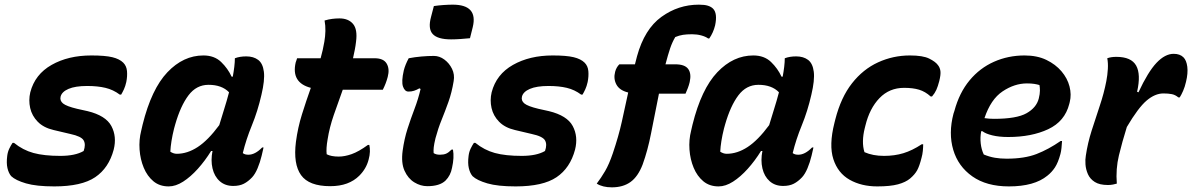

<svg xmlns="http://www.w3.org/2000/svg" viewBox="-20 -788 5116 824"><path d="M239 -119Q303 -119 339 -140Q349 -168 339 -185.5Q329 -203 282 -213L210 -230Q167 -240 142 -265.5Q117 -291 109.5 -324.5Q102 -358 110 -392Q130 -469 201.5 -509.5Q273 -550 372 -550Q431 -550 462 -542.5Q493 -535 509 -519Q523 -505 525 -483Q527 -461 522 -436Q518 -418 512 -405Q506 -392 500 -382H494Q466 -403 432.5 -411Q399 -419 354 -419Q303 -419 274 -406.5Q245 -394 240 -373Q236 -356 250.5 -344Q265 -332 311 -321L356 -311Q434 -292 458 -247Q482 -202 468 -146Q447 -67 388.5 -27.5Q330 12 213 12Q136 12 91.5 -1Q47 -14 28 -32Q17 -45 12 -66.5Q7 -88 11 -119Q13 -136 20 -150.5Q27 -165 34 -175H40Q78 -144 123.5 -131.5Q169 -119 239 -119Z M853 -550Q900 -550 929 -522Q958 -494 974 -459H979Q983 -480 985.5 -501Q988 -522 988 -538Q1009 -546 1037 -546Q1068 -546 1088 -531Q1108 -516 1112.5 -480Q1117 -444 1102 -381Q1086 -311 1061 -250Q1036 -189 1022 -131Q1027 -127 1033 -125.5Q1039 -124 1046 -124Q1075 -124 1105 -155H1111Q1110 -148 1107.5 -139.5Q1105 -131 1103 -120Q1096 -91 1085.5 -66Q1075 -41 1062 -27Q1045 -9 1026.5 0.5Q1008 10 981 10Q946 10 923 -10.5Q900 -31 892 -65.5Q884 -100 892 -140H886Q860 -98 829 -63.5Q798 -29 766 -8.5Q734 12 704 12Q665 12 638.5 -10Q612 -32 597 -68Q582 -104 579 -146Q576 -188 586 -227L592 -253Q630 -406 698.5 -478Q767 -550 853 -550ZM711 -137Q717 -133 724 -130.5Q731 -128 739 -128Q784 -128 828.5 -157Q873 -186 921 -251Q931 -285 942 -319.5Q953 -354 963 -392Q932 -424 875 -424Q823 -424 789 -379Q755 -334 732 -254L727 -236Q720 -208 716 -183Q712 -158 711 -137Z M1565 -166Q1568 -153 1567.5 -137Q1567 -121 1562 -103Q1552 -64 1522 -34Q1500 -12 1469 -0.5Q1438 11 1397 11Q1306 11 1272 -36.5Q1238 -84 1250 -179Q1258 -240 1276 -297.5Q1294 -355 1314 -411Q1229 -433 1249 -520Q1251 -526 1252.5 -530Q1254 -534 1255 -538H1356Q1361 -556 1365 -573.5Q1369 -591 1372 -609Q1376 -632 1376.5 -655Q1377 -678 1373 -700Q1390 -705 1405.5 -707Q1421 -709 1437 -709Q1475 -709 1495 -685.5Q1515 -662 1508 -609Q1506 -591 1502.5 -573.5Q1499 -556 1495 -538H1588Q1626 -538 1639.5 -515Q1653 -492 1644 -458Q1640 -443 1635 -430Q1630 -417 1623 -403H1451Q1431 -348 1412.5 -294.5Q1394 -241 1386 -190Q1379 -150 1382 -126Q1401 -116 1434 -116Q1459 -116 1489 -126.5Q1519 -137 1559 -166Z M1734 -538Q1760 -543 1788.5 -545.5Q1817 -548 1842 -548Q1866 -548 1887 -532.5Q1908 -517 1920 -492.5Q1932 -468 1927 -440Q1919 -391 1904.5 -350.5Q1890 -310 1875 -273Q1860 -236 1849 -195Q1843 -170 1841.5 -156Q1840 -142 1841 -131Q1851 -124 1868 -124Q1884 -124 1894.5 -128.5Q1905 -133 1918 -146H1924Q1930 -112 1920 -68Q1914 -35 1892 -13Q1867 11 1814 11Q1785 11 1758 -5.5Q1731 -22 1716 -55.5Q1701 -89 1708 -141Q1715 -192 1729 -235.5Q1743 -279 1759 -321Q1775 -363 1785 -406L1780 -409Q1768 -402 1757 -398.5Q1746 -395 1733 -395Q1717 -395 1709.5 -416.5Q1702 -438 1713 -486Q1719 -510 1734 -538ZM1842 -762Q1862 -765 1884 -766.5Q1906 -768 1923 -768Q2032 -768 2009 -672L1997 -624Q1978 -622 1956 -620.5Q1934 -619 1916 -619Q1858 -619 1837 -642Q1816 -665 1830 -716Z M2219 -119Q2283 -119 2319 -140Q2329 -168 2319 -185.5Q2309 -203 2262 -213L2190 -230Q2147 -240 2122 -265.5Q2097 -291 2089.5 -324.5Q2082 -358 2090 -392Q2110 -469 2181.5 -509.5Q2253 -550 2352 -550Q2411 -550 2442 -542.5Q2473 -535 2489 -519Q2503 -505 2505 -483Q2507 -461 2502 -436Q2498 -418 2492 -405Q2486 -392 2480 -382H2474Q2446 -403 2412.5 -411Q2379 -419 2334 -419Q2283 -419 2254 -406.5Q2225 -394 2220 -373Q2216 -356 2230.5 -344Q2245 -332 2291 -321L2336 -311Q2414 -292 2438 -247Q2462 -202 2448 -146Q2427 -67 2368.5 -27.5Q2310 12 2193 12Q2116 12 2071.5 -1Q2027 -14 2008 -32Q1997 -45 1992 -66.5Q1987 -88 1991 -119Q1993 -136 2000 -150.5Q2007 -165 2014 -175H2020Q2058 -144 2103.5 -131.5Q2149 -119 2219 -119Z M2738 -82Q2718 -30 2686 -7Q2654 16 2606 16Q2566 16 2541 0Q2560 -25 2577 -54Q2594 -83 2610 -130Q2635 -204 2648.5 -265Q2662 -326 2676 -391Q2639 -400 2625.5 -425Q2612 -450 2620 -480Q2625 -499 2638 -512H2705Q2709 -530 2714 -547Q2746 -663 2818.5 -715.5Q2891 -768 2979 -768Q3004 -768 3018 -763.5Q3032 -759 3040 -751Q3060 -731 3049 -679Q3041 -647 3024 -623H3019Q3008 -631 2989.5 -636Q2971 -641 2950 -641Q2927 -641 2911 -638.5Q2895 -636 2878 -629Q2865 -607 2856 -580.5Q2847 -554 2836 -512H2878Q2919 -512 2933.5 -492Q2948 -472 2940 -436Q2937 -423 2932 -410Q2927 -397 2922 -386H2808Q2788 -287 2774 -215Q2760 -143 2738 -82Z M3213 -550Q3260 -550 3289 -522Q3318 -494 3334 -459H3339Q3343 -480 3345.5 -501Q3348 -522 3348 -538Q3369 -546 3397 -546Q3428 -546 3448 -531Q3468 -516 3472.5 -480Q3477 -444 3462 -381Q3446 -311 3421 -250Q3396 -189 3382 -131Q3387 -127 3393 -125.5Q3399 -124 3406 -124Q3435 -124 3465 -155H3471Q3470 -148 3467.5 -139.5Q3465 -131 3463 -120Q3456 -91 3445.5 -66Q3435 -41 3422 -27Q3405 -9 3386.5 0.5Q3368 10 3341 10Q3306 10 3283 -10.5Q3260 -31 3252 -65.5Q3244 -100 3252 -140H3246Q3220 -98 3189 -63.5Q3158 -29 3126 -8.5Q3094 12 3064 12Q3025 12 2998.5 -10Q2972 -32 2957 -68Q2942 -104 2939 -146Q2936 -188 2946 -227L2952 -253Q2990 -406 3058.5 -478Q3127 -550 3213 -550ZM3071 -137Q3077 -133 3084 -130.5Q3091 -128 3099 -128Q3144 -128 3188.5 -157Q3233 -186 3281 -251Q3291 -285 3302 -319.5Q3313 -354 3323 -392Q3292 -424 3235 -424Q3183 -424 3149 -379Q3115 -334 3092 -254L3087 -236Q3080 -208 3076 -183Q3072 -158 3071 -137Z M3885 -550Q3941 -550 3968 -536.5Q3995 -523 4005 -509Q4014 -498 4016 -483Q4018 -468 4011 -440Q4005 -417 3998.5 -402.5Q3992 -388 3980 -374H3974Q3951 -395 3924.5 -403Q3898 -411 3860 -411Q3797 -411 3754.5 -367Q3712 -323 3694 -249L3691 -237Q3684 -209 3683.5 -183Q3683 -157 3690 -135Q3726 -119 3774 -119Q3819 -119 3857 -130.5Q3895 -142 3936 -169H3942Q3942 -156 3940.5 -140.5Q3939 -125 3935 -111Q3926 -75 3916 -57Q3906 -39 3886 -22Q3867 -6 3834 3Q3801 12 3745 12Q3677 12 3626.5 -16.5Q3576 -45 3556.5 -105Q3537 -165 3561 -260L3565 -276Q3589 -370 3636.5 -430.5Q3684 -491 3748.5 -520.5Q3813 -550 3885 -550Z M4377 -550Q4431 -550 4470.5 -531Q4510 -512 4535.5 -482Q4561 -452 4570 -417Q4579 -382 4571 -350L4569 -342Q4550 -267 4478.5 -233.5Q4407 -200 4307 -200Q4268 -200 4239 -207Q4210 -214 4196 -225H4191Q4186 -198 4189 -172Q4192 -146 4202 -125Q4226 -115 4249.5 -111Q4273 -107 4300 -107Q4377 -107 4428.5 -127Q4480 -147 4532 -183H4538Q4537 -167 4535.5 -152.5Q4534 -138 4531 -127Q4521 -90 4507.5 -69.5Q4494 -49 4475 -34Q4419 12 4310 12Q4214 12 4153 -31Q4092 -74 4071 -145Q4050 -216 4072 -300L4076 -312Q4097 -390 4141 -443Q4185 -496 4246 -523Q4307 -550 4377 -550ZM4387 -430Q4334 -430 4283 -396Q4232 -362 4205 -281Q4225 -278 4246 -278Q4343 -278 4385.5 -302Q4428 -326 4438 -365Q4443 -385 4443 -399Q4443 -413 4441 -423Q4431 -426 4418.5 -428Q4406 -430 4387 -430Z M4773 0Q4767 2 4756.5 4Q4746 6 4735 6Q4699 6 4678.5 -7Q4658 -20 4649 -40.5Q4640 -61 4638.5 -82.5Q4637 -104 4640 -120Q4648 -174 4665 -227.5Q4682 -281 4700 -334.5Q4718 -388 4728 -440Q4733 -466 4734.5 -492Q4736 -518 4732 -538Q4748 -544 4771 -544Q4835 -544 4856 -506.5Q4877 -469 4860 -394L4866 -392Q4907 -480 4943.5 -518.5Q4980 -557 5017 -557Q5044 -557 5059 -542Q5072 -529 5075.5 -501.5Q5079 -474 5070 -437Q5065 -415 5057.5 -398Q5050 -381 5043 -370H5037Q5024 -381 5009 -384Q4994 -387 4973 -387Q4937 -387 4901 -356.5Q4865 -326 4816 -243Q4796 -179 4782 -121Q4768 -63 4773 0Z"/></svg>

Font: Recursive Sn Csl St
Style: Bold Italic
Weight: 700
Italic angle: -15°
Version: Version 1.079;hotconv 1.0.112;makeotfexe 2.5.65598; ttfautoh